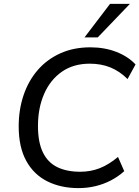

<svg xmlns="http://www.w3.org/2000/svg" viewBox="-20 -957 716 986"><path d="M383 9Q293 9 223.5 -25.5Q154 -60 115 -130.5Q76 -201 76 -308Q76 -394 101 -468Q126 -542 173.5 -597Q221 -652 289.5 -683Q358 -714 444 -714Q517 -714 577.5 -690.5Q638 -667 676 -626L635 -551Q595 -591 547.5 -610.5Q500 -630 441 -630Q357 -630 297.5 -588.5Q238 -547 206.5 -474.5Q175 -402 175 -310Q175 -226 200.5 -174Q226 -122 274.5 -98.5Q323 -75 392 -75Q445 -75 491.5 -93Q538 -111 586 -151L618 -78Q587 -50 549.5 -30.5Q512 -11 470 -1Q428 9 383 9ZM414 -765 545 -937H647L482 -765Z"/></svg>

Font: Nunito Sans 12pt ExtraLight 12pt Medium
Style: Italic
Weight: 500
Italic angle: -9°
Version: Version 3.101;gftools[0.9.27]